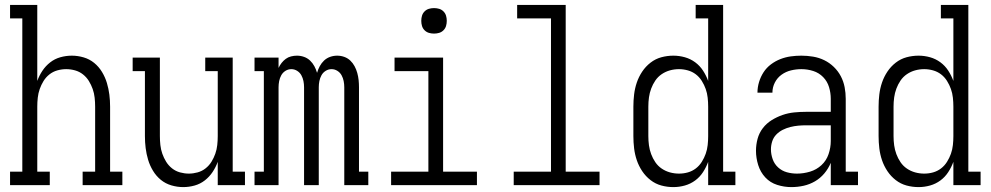

<svg xmlns="http://www.w3.org/2000/svg" viewBox="-20 -755 4040 783"><path d="M21 0V-55H71V-680H21V-735H132V-425Q140 -447 153 -466.5Q166 -486 184.5 -500.5Q203 -515 226 -521.5Q249 -528 273 -528Q297 -528 321 -521Q345 -514 364 -498.5Q383 -483 396 -461.5Q409 -440 416 -416.5Q423 -393 426 -369Q429 -345 429 -320V-55H479V0H317V-55H368V-320Q368 -338 366 -356.5Q364 -375 358 -392Q352 -409 342.5 -424.5Q333 -440 318.5 -451.5Q304 -463 286 -468Q268 -473 250 -473Q232 -473 214 -468Q196 -463 181.5 -451.5Q167 -440 157.5 -424.5Q148 -409 142 -392Q136 -375 134 -356.5Q132 -338 132 -320V-55H183V0Z M727 8Q703 8 679 1Q655 -6 636 -21.5Q617 -37 604 -58.5Q591 -80 584 -103.5Q577 -127 574 -151Q571 -175 571 -200V-465H521V-520H632V-200Q632 -182 634 -163.5Q636 -145 642 -128Q648 -111 657.5 -95.5Q667 -80 681.5 -68.5Q696 -57 714 -52Q732 -47 750 -47Q768 -47 786 -52Q804 -57 818.5 -68.5Q833 -80 842.5 -95.5Q852 -111 858 -128Q864 -145 866 -163.5Q868 -182 868 -200V-465H817V-520H929V-55H979V0H868V-95Q860 -73 847 -53.5Q834 -34 815.5 -19.5Q797 -5 774 1.5Q751 8 727 8Z M1018 0V-55H1056V-465H1018V-520H1116V-478Q1121 -489 1128.5 -498.5Q1136 -508 1145.5 -515Q1155 -522 1167 -525Q1179 -528 1191 -528Q1206 -528 1220 -523Q1234 -518 1244.5 -508Q1255 -498 1262 -485Q1269 -472 1273 -458Q1277 -472 1284 -485Q1291 -498 1301.5 -508Q1312 -518 1326 -523Q1340 -528 1355 -528Q1370 -528 1384 -523Q1398 -518 1408.5 -508Q1419 -498 1426 -485Q1433 -472 1437 -457.5Q1441 -443 1442.5 -428.5Q1444 -414 1444 -399V-55H1482V0H1384V-399Q1384 -412 1381.5 -424.5Q1379 -437 1373 -448Q1367 -459 1356 -466Q1345 -473 1332 -473Q1319 -473 1308 -466Q1297 -459 1291 -448Q1285 -437 1282.5 -424.5Q1280 -412 1280 -399V0H1220V-399Q1220 -412 1217.5 -424.5Q1215 -437 1209 -448Q1203 -459 1192 -466Q1181 -473 1168 -473Q1155 -473 1144 -466Q1133 -459 1127 -448Q1121 -437 1118.5 -424.5Q1116 -412 1116 -399V0Z M1575 0V-55H1727V-465H1589V-520H1787V-55H1925V0ZM1750 -618Q1739 -618 1729 -621Q1719 -624 1711.5 -631.5Q1704 -639 1701 -649Q1698 -659 1698 -670Q1698 -681 1701 -691Q1704 -701 1711.5 -708.5Q1719 -716 1729 -719Q1739 -722 1750 -722Q1761 -722 1771 -719Q1781 -716 1788.5 -708.5Q1796 -701 1799 -691Q1802 -681 1802 -670Q1802 -659 1799 -649Q1796 -639 1788.5 -631.5Q1781 -624 1771 -621Q1761 -618 1750 -618Z M2075 0V-55H2227V-680H2089V-735H2287V-55H2425V0Z M2726 8Q2701 8 2677 1.5Q2653 -5 2633 -20.5Q2613 -36 2599 -57Q2585 -78 2577 -101.5Q2569 -125 2566 -150Q2563 -175 2563 -200V-320Q2563 -345 2566 -370Q2569 -395 2577 -418.5Q2585 -442 2599 -463Q2613 -484 2633 -499.5Q2653 -515 2677 -521.5Q2701 -528 2726 -528Q2750 -528 2773 -521.5Q2796 -515 2815 -501Q2834 -487 2847 -467Q2860 -447 2868 -425V-680H2817V-735H2929V-55H2979V0H2868V-95Q2860 -73 2847 -53Q2834 -33 2815 -19Q2796 -5 2773 1.5Q2750 8 2726 8ZM2749 -47Q2768 -47 2785.5 -52Q2803 -57 2817.5 -68Q2832 -79 2842 -95Q2852 -111 2858 -128Q2864 -145 2866 -163.5Q2868 -182 2868 -200V-320Q2868 -338 2866 -356.5Q2864 -375 2858 -392Q2852 -409 2842 -425Q2832 -441 2817.5 -452Q2803 -463 2785 -468Q2767 -473 2749 -473Q2730 -473 2712 -468Q2694 -463 2678.5 -452.5Q2663 -442 2652.5 -426.5Q2642 -411 2635.5 -393.5Q2629 -376 2626.5 -357.5Q2624 -339 2624 -320V-200Q2624 -181 2626.5 -162.5Q2629 -144 2635.5 -126.5Q2642 -109 2652.5 -93.5Q2663 -78 2678.5 -67.5Q2694 -57 2712 -52Q2730 -47 2749 -47Z M3207 8Q3178 8 3149.5 -1Q3121 -10 3101 -31.5Q3081 -53 3072 -82Q3063 -111 3063 -140Q3063 -165 3069.5 -189Q3076 -213 3091 -232.5Q3106 -252 3127 -265Q3148 -278 3171 -286Q3194 -294 3218.5 -296.5Q3243 -299 3268 -299H3368V-352Q3368 -376 3361 -399.5Q3354 -423 3337 -440.5Q3320 -458 3296.5 -465.5Q3273 -473 3248 -473Q3227 -473 3206 -468Q3185 -463 3167.5 -450.5Q3150 -438 3140 -418.5Q3130 -399 3130 -377H3069Q3069 -399 3075.5 -420.5Q3082 -442 3094 -460.5Q3106 -479 3124 -492.5Q3142 -506 3162.5 -514Q3183 -522 3204.5 -525Q3226 -528 3248 -528Q3272 -528 3296 -524Q3320 -520 3341.5 -509.5Q3363 -499 3380.5 -482Q3398 -465 3409 -444Q3420 -423 3424.5 -399.5Q3429 -376 3429 -352V-55H3479V0H3368V-91Q3358 -67 3341.5 -47.5Q3325 -28 3303.5 -15.5Q3282 -3 3257.5 2.5Q3233 8 3207 8ZM3230 -47Q3257 -47 3283.5 -55Q3310 -63 3330 -81.5Q3350 -100 3359 -126.5Q3368 -153 3368 -180V-244H3268Q3251 -244 3235 -242.5Q3219 -241 3203 -237Q3187 -233 3172 -225.5Q3157 -218 3145.5 -206Q3134 -194 3129 -178Q3124 -162 3124 -146Q3124 -126 3131 -106Q3138 -86 3153.5 -72Q3169 -58 3189 -52.5Q3209 -47 3230 -47Z M3726 8Q3701 8 3677 1.5Q3653 -5 3633 -20.5Q3613 -36 3599 -57Q3585 -78 3577 -101.5Q3569 -125 3566 -150Q3563 -175 3563 -200V-320Q3563 -345 3566 -370Q3569 -395 3577 -418.5Q3585 -442 3599 -463Q3613 -484 3633 -499.5Q3653 -515 3677 -521.5Q3701 -528 3726 -528Q3750 -528 3773 -521.5Q3796 -515 3815 -501Q3834 -487 3847 -467Q3860 -447 3868 -425V-680H3817V-735H3929V-55H3979V0H3868V-95Q3860 -73 3847 -53Q3834 -33 3815 -19Q3796 -5 3773 1.5Q3750 8 3726 8ZM3749 -47Q3768 -47 3785.5 -52Q3803 -57 3817.5 -68Q3832 -79 3842 -95Q3852 -111 3858 -128Q3864 -145 3866 -163.5Q3868 -182 3868 -200V-320Q3868 -338 3866 -356.5Q3864 -375 3858 -392Q3852 -409 3842 -425Q3832 -441 3817.5 -452Q3803 -463 3785 -468Q3767 -473 3749 -473Q3730 -473 3712 -468Q3694 -463 3678.5 -452.5Q3663 -442 3652.5 -426.5Q3642 -411 3635.5 -393.5Q3629 -376 3626.5 -357.5Q3624 -339 3624 -320V-200Q3624 -181 3626.5 -162.5Q3629 -144 3635.5 -126.5Q3642 -109 3652.5 -93.5Q3663 -78 3678.5 -67.5Q3694 -57 3712 -52Q3730 -47 3749 -47Z"/></svg>

Font: Iosevka Curly Slab Light
Style: Regular
Weight: 300
Monospace: yes
Designer: Belleve Invis
Foundry: Belleve Invis
Version: Version 22.1.2; ttfautohint (v1.8.4)